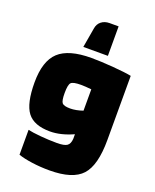

<svg xmlns="http://www.w3.org/2000/svg" viewBox="-160 -812 862 1065"><g transform="rotate(20 271.0 -279.0)"><path d="M264 162Q210 162 160 155Q110 148 79 137V-10Q104 -4 153.5 0.5Q203 5 251 5Q295 5 311 -6.5Q327 -18 329 -48V-75Q294 -59 259.5 -50.5Q225 -42 193 -42Q98 -42 59 -93.5Q20 -145 20 -269Q20 -395 78.5 -449.5Q137 -504 271 -504Q326 -504 400.5 -498Q475 -492 509 -485V-106Q509 43 455 102.5Q401 162 264 162ZM267 -344Q221 -344 209 -332Q197 -320 197 -270Q197 -224 207.5 -212Q218 -200 255 -200Q271 -200 290 -203.5Q309 -207 329 -214V-340Q310 -342 295.5 -343Q281 -344 267 -344ZM207 -546 227 -662Q231 -689 250.5 -704.5Q270 -720 299 -720H352V-546Z"/></g></svg>

Font: Blinker ExtraBold
Style: Regular
Weight: 800
Designer: Juergen Huber
Foundry: supertype
Version: Version 1.017;hotconv 1.0.117;makeotfexe 2.5.65602